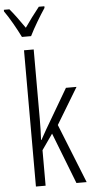

<svg xmlns="http://www.w3.org/2000/svg" viewBox="-90 -1030 509 1067"><g transform="rotate(-5 164.0 -497.0)"><path d="M200 -994H169C137 -953 116 -926 87 -884C60 -923 29 -966 5 -994H-26V-985C2 -946 38 -882 61 -835H112C135 -882 172 -943 200 -985ZM120 -760H66V0H120V-198L181 -285L292 0H349L217 -330L339 -532H280L151 -312C140 -293 131 -277 119 -255H117C119 -295 120 -330 120 -372Z"/></g></svg>

Font: Noto Sans Display Condensed Light
Style: Regular
Weight: 300
Width: 3
Designer: Monotype Design Team
Foundry: Monotype Imaging Inc.
Version: Version 1.900